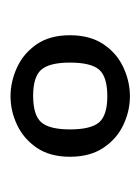

<svg xmlns="http://www.w3.org/2000/svg" viewBox="29 -648 267 365"><g transform="rotate(90 162.5 -465.5)"><path d="M163 -352Q135 -352 108 -364.5Q81 -377 64 -402Q47 -427 47 -465Q47 -503 64 -528.5Q81 -554 108 -566.5Q135 -579 163 -579Q191 -579 217.5 -566.5Q244 -554 261 -528.5Q278 -503 278 -465Q278 -427 261 -402Q244 -377 217.5 -364.5Q191 -352 163 -352ZM162 -395Q199 -395 212.5 -410.5Q226 -426 226 -465Q226 -505 212.5 -520.5Q199 -536 163 -536Q126 -536 112.5 -520.5Q99 -505 99 -465Q99 -426 112.5 -410.5Q126 -395 162 -395Z"/></g></svg>

Font: Texturina 12pt ExtraLight
Style: Regular
Weight: 250
Designer: Guillermo Torres Carreño
Foundry: Omnibus-Type
Version: Version 1.002